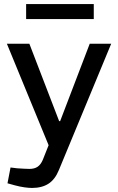

<svg xmlns="http://www.w3.org/2000/svg" viewBox="-20 -719 582 948"><path d="M138 209Q123 209 101 206Q79 203 53 196L17 186L32 108L65 112Q82 113 98 114Q114 115 125 115Q150 115 165.5 104.5Q181 94 191 71L220 -2L14 -503H125L272 -121H277L423 -503H529L271 120Q252 167 219.5 188Q187 209 138 209ZM109 -625V-699H443V-625Z"/></svg>

Font: REM
Style: Regular
Weight: 400
Designer: Octavio Pardo
Foundry: Ashler Design
Version: Version 1.005;gftools[0.9.28]